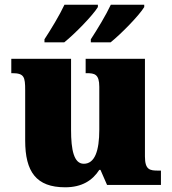

<svg xmlns="http://www.w3.org/2000/svg" viewBox="-20 -786 731 816"><path d="M366 -619V-606H450C495 -642 572 -721 593 -756V-766H451C430 -721 394 -662 366 -619ZM169 -619V-606H253C298 -642 375 -721 396 -756V-766H254C233 -721 197 -662 169 -619ZM257 10C328 10 373 -19 402 -64H407L435 0H664V-61H652C617 -61 596 -64 596 -121V-536H344V-475H348C382 -475 402 -471 402 -417V-235C402 -145 383 -90 336 -90C294 -90 282 -149 282 -234V-536H28V-475H32C83 -475 87 -459 87 -402V-189C87 -56 134 10 257 10Z"/></svg>

Font: Noto Serif Georgian Black
Style: Regular
Weight: 900
Designer: Monotype Design Team, Akaki Razmadze
Foundry: Google LLC
Version: Version 2.003